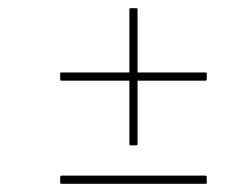

<svg xmlns="http://www.w3.org/2000/svg" viewBox="-20 -539 612 469"><path d="M299 -184Q296 -184 296 -188V-342H130Q127 -342 127 -346V-359Q127 -362 130 -362H296V-516Q296 -519 299 -519H313Q316 -519 316 -516V-362H482Q485 -362 485 -359V-346Q485 -342 482 -342H316V-188Q316 -184 313 -184ZM130 -90Q127 -90 127 -93V-106Q127 -110 130 -110H482Q485 -110 485 -106V-93Q485 -90 482 -90Z"/></svg>

Font: Sofia Sans Semi Condensed Thin
Style: Italic
Weight: 250
Italic angle: -9°
Version: Version 4.100